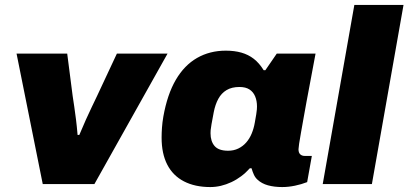

<svg xmlns="http://www.w3.org/2000/svg" viewBox="-20 -745 1653 777"><path d="M153 0 47 -528H252L274 -357Q277 -337 280.5 -313.5Q284 -290 287.5 -262Q291 -234 294 -199H301Q316 -235 328 -261.5Q340 -288 351 -311Q362 -334 373 -357L453 -528H658L362 0Z M831 12Q769 12 724.5 -11Q680 -34 657 -78.5Q634 -123 634 -188Q634 -207 635.5 -228.5Q637 -250 641 -273Q657 -363 691.5 -422Q726 -481 777.5 -510.5Q829 -540 894 -540Q929 -540 957 -532Q985 -524 1007 -507Q1029 -490 1047 -461H1054L1100 -528H1257L1233 -400Q1227 -368 1220.5 -333.5Q1214 -299 1208.5 -267Q1203 -235 1198 -208Q1193 -181 1190.5 -163.5Q1188 -146 1188 -141Q1188 -127 1195 -120.5Q1202 -114 1213 -114H1242L1223 -8Q1200 1 1173.5 6.5Q1147 12 1122 12Q1090 12 1064.5 5Q1039 -2 1022 -18Q1013 -26 1007.5 -38Q1002 -50 998 -64H991Q959 -28 916.5 -8Q874 12 831 12ZM903 -135Q926 -135 944.5 -144Q963 -153 976.5 -168.5Q990 -184 998.5 -204.5Q1007 -225 1011 -248Q1015 -270 1017 -282.5Q1019 -295 1019.5 -302Q1020 -309 1020 -314Q1020 -337 1012.5 -355Q1005 -373 989.5 -383Q974 -393 949 -393Q918 -393 897 -380.5Q876 -368 863.5 -345Q851 -322 845 -291Q839 -259 836 -242.5Q833 -226 832.5 -218.5Q832 -211 832 -206Q832 -173 848.5 -154Q865 -135 903 -135Z M1286 0 1414 -725H1613L1485 0Z"/></svg>

Font: Archivo SemiBold Black
Style: Italic
Weight: 900
Italic angle: -10°
Version: Version 2.001